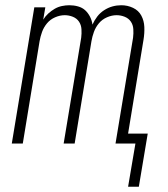

<svg xmlns="http://www.w3.org/2000/svg" viewBox="-20 -548 640 733"><path d="M469 165 497 0H421L488 -404Q490 -420 489 -436.5Q488 -453 479.5 -465.5Q471 -478 456 -484Q441 -490 425 -490Q407 -490 388.5 -482Q370 -474 357.5 -459Q345 -444 338.5 -426Q332 -408 329 -390L265 0H223L290 -404Q292 -420 291 -436.5Q290 -453 281.5 -465.5Q273 -478 258 -484Q243 -490 227 -490Q209 -490 190.5 -482Q172 -474 159.5 -459Q147 -444 140.5 -426Q134 -408 131 -390L67 0H25L111 -520H153L145 -473Q153 -486 164.5 -496.5Q176 -507 189 -514.5Q202 -522 216.5 -525Q231 -528 245 -528Q262 -528 278 -523.5Q294 -519 305 -509Q316 -499 323.5 -484.5Q331 -470 333 -454Q340 -470 351 -484.5Q362 -499 377.5 -509Q393 -519 409.5 -523.5Q426 -528 443 -528Q467 -528 488 -518Q509 -508 519.5 -488.5Q530 -469 531 -445Q532 -421 528 -397L469 -38H544L510 165Z"/></svg>

Font: Iosevka Extralight Extended
Style: Italic
Weight: 200
Width: 7
Italic angle: -9°
Monospace: yes
Designer: Belleve Invis
Foundry: Belleve Invis
Version: Version 32.5.0; ttfautohint (v1.8.4)